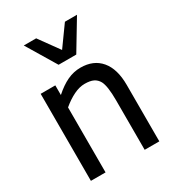

<svg xmlns="http://www.w3.org/2000/svg" viewBox="-194 -930 947 1042"><g transform="rotate(-30 279.0 -409.0)"><path d="M451.7 -818.4 340.3 -633.3H229.5L118.2 -818.4H195.8L286.1 -693.4L376 -818.4ZM495.1 0H403.3V-310.5Q403.3 -399.4 385.7 -432.6Q374 -453.6 354 -463.4Q334 -473.1 299.8 -473.1Q267.1 -473.1 231 -455.6Q194.8 -438 158.2 -407.2V0H66.4V-545.4H158.2V-484.9Q200.7 -522.9 240.7 -541.7Q280.8 -560.5 323.7 -560.5Q405.3 -560.5 450.2 -507.1Q495.1 -453.6 495.1 -354Z"/></g></svg>

Font: SG Kara Bold
Style: Regular
Weight: 400
Designer: Damoon Khanjanzadeh
Version: Version 1.000